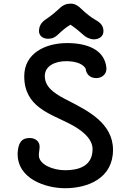

<svg xmlns="http://www.w3.org/2000/svg" viewBox="-20 -1001 701 1036"><path d="M75.2 -175.3C71.3 -36.1 226.6 14.6 331.1 14.6C453.6 14.6 589.8 -38.6 589.8 -192.4C589.8 -336.4 453.1 -403.8 350.1 -457C293.5 -486.3 221.7 -521.5 221.7 -590.3C221.7 -648.4 282.2 -670.9 336.4 -670.9C376 -670.9 422.9 -662.6 441.9 -631.3C444.3 -607.9 459 -579.6 500.5 -579.6C527.8 -579.6 557.1 -599.1 554.2 -635.7C543.9 -735.4 446.3 -768.6 342.3 -768.6C225.1 -768.6 110.8 -713.9 110.8 -589.8C110.8 -423.3 249.5 -388.7 359.9 -331.1C412.1 -303.7 479.5 -257.8 479.5 -196.3C479.5 -103 401.9 -82.5 332 -82.5C262.7 -82.5 194.8 -113.8 189.9 -157.7C188.5 -175.8 193.8 -192.4 193.8 -209.5C193.8 -238.8 169.9 -256.3 140.6 -256.3C93.8 -256.3 78.6 -228 75.2 -175.3ZM238.3 -792C265.1 -792 278.3 -801.3 289.6 -811.5C318.4 -838.4 334 -852.1 360.4 -867.7C389.2 -848.6 408.2 -831.1 439 -805.2C449.7 -796.9 471.7 -788.6 484.9 -788.6C515.1 -788.6 538.1 -804.7 538.1 -832C538.1 -858.9 526.9 -876.5 492.2 -895.5C476.1 -903.8 439.9 -932.1 420.9 -951.2C402.3 -969.7 384.8 -981.4 361.8 -981.4C340.3 -981.4 321.3 -975.6 299.8 -954.6C282.2 -938 252 -912.6 228.5 -897.5C201.2 -879.9 190.4 -858.9 190.4 -832.5C190.4 -811 208.5 -792 238.3 -792Z"/></svg>

Font: Autour One
Style: Regular
Weight: 400
Designer: Eben Sorkin
Foundry: Eben Sorkin
Version: Version 1.002